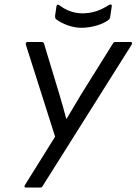

<svg xmlns="http://www.w3.org/2000/svg" viewBox="-20 -844 614 864"><path d="M97 0Q92 0 90.5 -3Q89 -6 92 -11L228 -229L96 -644Q95 -649 97.5 -652Q100 -655 104 -655H169Q175 -655 178 -648L247 -420Q255 -392 263 -365Q271 -338 278 -310H280Q297 -338 312.5 -364.5Q328 -391 345 -419L488 -648Q490 -652 493 -653.5Q496 -655 499 -655H568Q573 -655 574 -652Q575 -649 573 -644L172 -7Q170 -3 167 -1.5Q164 0 160 0ZM345 -719Q317 -719 286.5 -729.5Q256 -740 233 -757Q227 -762 228 -774L234 -815Q235 -822 239 -823Q243 -824 248 -820Q271 -802 297.5 -793Q324 -784 352 -784Q382 -784 411 -793Q440 -802 471 -822Q476 -825 480 -823.5Q484 -822 483 -816L476 -769Q475 -764 473.5 -760.5Q472 -757 469 -755Q449 -739 414.5 -729Q380 -719 345 -719Z"/></svg>

Font: Sofia Sans Semi Condensed
Style: Italic
Weight: 400
Italic angle: -9°
Designer: Botio Nikoltchev, Ani Petrova
Foundry: lettersoup
Version: Version 4.101